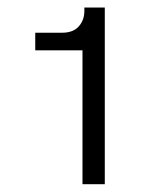

<svg xmlns="http://www.w3.org/2000/svg" viewBox="-20 -717 433 500"><path d="M252.9 -237.3H194.8V-585.9H71.8V-631.8H142.1Q170.4 -631.8 185.1 -648.2Q199.7 -664.6 199.7 -688.5V-697.3H252.9Z"/></svg>

Font: Acari Sans
Style: Regular
Weight: 400
Designer: Alfredo Marco Pradil and Stefan Peev
Foundry: Hanken Design Co.
Version: Version 1.045;February 4, 2021;FontCreator 13.0.0.2655 64-bi